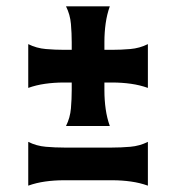

<svg xmlns="http://www.w3.org/2000/svg" viewBox="-20 -678 555 605"><path d="M69 -539Q95 -526 124.5 -523.5Q154 -521 182 -521H206V-545Q206 -573 203.5 -602.5Q201 -632 188 -658H326Q317 -633 313 -604.5Q309 -576 309 -546V-521H333Q361 -521 390.5 -523.5Q420 -526 446 -539V-401Q421 -410 392.5 -414Q364 -418 334 -418H309V-393Q309 -363 313 -334.5Q317 -306 326 -281H188Q201 -307 203.5 -336.5Q206 -366 206 -394V-418H181Q151 -418 122.5 -414Q94 -410 69 -401ZM69 -231Q95 -218 124.5 -215.5Q154 -213 182 -213H333Q361 -213 390.5 -215.5Q420 -218 446 -231V-93Q421 -102 392.5 -106Q364 -110 334 -110H181Q151 -110 122.5 -106Q94 -102 69 -93Z"/></svg>

Font: New Rocker
Style: Regular
Weight: 400
Designer: Pablo Impallari, Brenda Gallo, Rodrigo Fuenzalida
Foundry: Pablo Impallari, Brenda Gallo, Rodrigo Fuenzalida
Version: Version 1.000; ttfautohint (v0.93) -l 8 -r 50 -G 200 -x 14 -